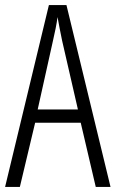

<svg xmlns="http://www.w3.org/2000/svg" viewBox="-20 -734 454 754"><path d="M356 0H414L241 -714H172L0 0H58L118 -252H297ZM224 -574 286 -304H128L188 -574C196 -609 202 -637 206 -667C211 -637 217 -609 224 -574Z"/></svg>

Font: Noto Sans Khmer UI ExtraCondensed Light
Style: Regular
Weight: 300
Width: 2
Designer: Danh Hong and the Monotype Design Team
Foundry: Monotype Imaging Inc.
Version: Version 2.002